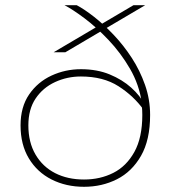

<svg xmlns="http://www.w3.org/2000/svg" viewBox="-20 -708 656 738"><path d="M291 -442Q353 -442 401.5 -422Q450 -402 484.5 -371Q519 -340 537 -305L532 -286Q494 -339 435.5 -376.5Q377 -414 291 -414Q238 -414 191.5 -392.5Q145 -371 117 -329.5Q89 -288 89 -226Q89 -161 116.5 -114Q144 -67 192 -42.5Q240 -18 303 -18Q365 -18 415.5 -43.5Q466 -69 496.5 -124Q527 -179 527 -266Q527 -275 526.5 -284.5Q526 -294 525 -303V-313Q515 -383 479.5 -444Q444 -505 397 -554.5Q350 -604 304.5 -638Q259 -672 228 -688H275Q305 -672 342 -643Q379 -614 417 -574Q455 -534 486.5 -485.5Q518 -437 537.5 -381.5Q557 -326 557 -266Q557 -170 522 -109Q487 -48 429.5 -19Q372 10 303 10Q234 10 178.5 -18Q123 -46 91 -99Q59 -152 59 -226Q59 -297 92 -345Q125 -393 178 -417.5Q231 -442 291 -442ZM186 -507 493 -688H538L231 -507Z"/></svg>

Font: Roundo Variable
Style: Regular
Weight: 200
Designer: Shiva Nallaperumal
Foundry: Indian Type Foundry
Version: Version 2.000